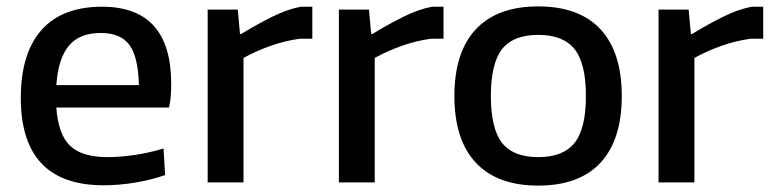

<svg xmlns="http://www.w3.org/2000/svg" viewBox="-20 -570 2417 600"><path d="M304 9Q174 9 109.5 -59.5Q45 -128 45 -264Q45 -403 109.5 -476Q174 -549 299 -549Q515 -549 515 -308Q515 -261 508 -234H156Q162 -150 199 -114.5Q236 -79 316 -79Q356 -79 402.5 -86Q449 -93 491 -106L496 -23Q454 -8 403 0.5Q352 9 304 9ZM295 -467Q229 -467 195.5 -427.5Q162 -388 156 -304H414Q412 -392 384.5 -429.5Q357 -467 295 -467Z M629 -540H723L730 -464H734Q785 -495 831.5 -518Q878 -541 920 -549H956V-449H917Q872 -443 826.5 -427Q781 -411 741 -389V0H629Z M1039 -540H1133L1140 -464H1144Q1195 -495 1241.5 -518Q1288 -541 1330 -549H1366V-449H1327Q1282 -443 1236.5 -427Q1191 -411 1151 -389V0H1039Z M1662 10Q1534 10 1467 -61.5Q1400 -133 1400 -270Q1400 -407 1467 -478.5Q1534 -550 1662 -550Q1790 -550 1856.5 -478.5Q1923 -407 1923 -270Q1923 -133 1856.5 -61.5Q1790 10 1662 10ZM1662 -79Q1740 -79 1775.5 -123.5Q1811 -168 1811 -270Q1811 -372 1775.5 -416.5Q1740 -461 1662 -461Q1584 -461 1549 -416.5Q1514 -372 1514 -270Q1514 -168 1549 -123.5Q1584 -79 1662 -79Z M2038 -540H2132L2139 -464H2143Q2194 -495 2240.5 -518Q2287 -541 2329 -549H2365V-449H2326Q2281 -443 2235.5 -427Q2190 -411 2150 -389V0H2038Z"/></svg>

Font: Encode Sans Normal
Style: Medium
Weight: 500
Designer: Pablo Impallari, Andres Torresi
Foundry: Pablo Impallari, Andres Torresi
Version: Version 1.000; ttfautohint (v1.00) -l 8 -r 50 -G 200 -x 14 -